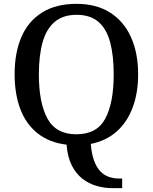

<svg xmlns="http://www.w3.org/2000/svg" viewBox="-20 -745 794 998"><path d="M564 233Q523 233 482.5 221.5Q442 210 408.5 184Q375 158 353 114.5Q331 71 326 7Q236 -4 175.5 -52Q115 -100 85.5 -178.5Q56 -257 56 -359Q56 -470 91 -552Q126 -634 198 -679.5Q270 -725 378 -725Q481 -725 552.5 -679.5Q624 -634 661 -551.5Q698 -469 698 -358Q698 -262 669.5 -186Q641 -110 586.5 -61.5Q532 -13 452 3Q456 55 469 90Q482 125 501 145Q520 165 545 174Q570 183 599 183H615V233ZM377 -47Q484 -47 527.5 -129Q571 -211 571 -358Q571 -456 552.5 -525.5Q534 -595 491.5 -631.5Q449 -668 378 -668Q308 -668 264.5 -631.5Q221 -595 201.5 -525.5Q182 -456 182 -358Q182 -211 226.5 -129Q271 -47 377 -47Z"/></svg>

Font: Noto Serif Kannada Medium
Style: Regular
Weight: 500
Version: Version 2.003